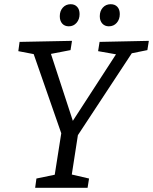

<svg xmlns="http://www.w3.org/2000/svg" viewBox="-20 -892 727 912"><path d="M680 -654 606 -639 350 -250 321 -63 403 -44 396 0H147L153 -44L240 -62L271 -259L140 -635L67 -649L73 -693L322 -698L315 -654L222 -636L326 -318L531 -634L446 -649L453 -693L687 -698ZM264 -815Q264 -840 278.5 -856Q293 -872 316 -872Q335 -872 346.5 -859.5Q358 -847 358 -825Q358 -800 343.5 -783.5Q329 -767 307 -767Q287 -767 275.5 -780Q264 -793 264 -815ZM454 -815Q454 -840 468.5 -856Q483 -872 506 -872Q526 -872 537.5 -859.5Q549 -847 549 -825Q549 -800 534.5 -783.5Q520 -767 497 -767Q478 -767 466 -780Q454 -793 454 -815Z"/></svg>

Font: Bitter Pro
Style: Italic
Weight: 400
Italic angle: -9°
Designer: Sol Matas, and Bitter project Authors
Foundry: Sol Matas
Version: Version 1.010